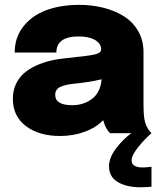

<svg xmlns="http://www.w3.org/2000/svg" viewBox="-20 -562 674 810"><path d="M233.4 11.7Q144.5 11.7 89.4 -30Q34.2 -71.8 34.2 -145Q34.2 -178.7 46.6 -206.1Q59.1 -233.4 80.3 -252.2Q101.6 -271 131.1 -284.7Q160.6 -298.3 192.6 -305.9Q224.6 -313.5 261.2 -316.9Q350.6 -325.7 378.7 -332Q406.7 -338.4 406.7 -353V-354Q406.7 -378.4 381.1 -393.3Q355.5 -408.2 312 -408.2Q217.8 -408.2 217.8 -340.3H42Q42 -403.8 78.4 -450.2Q114.7 -496.6 175.5 -519Q236.3 -541.5 313.5 -541.5Q368.2 -541.5 416.5 -529.3Q464.8 -517.1 502.9 -493.2Q541 -469.2 563.2 -430.4Q585.4 -391.6 585.4 -342.3V-124.5Q585.4 -68.8 591.8 -47.4Q601.1 -16.6 619.1 0Q592.3 22.5 563.7 57.9Q535.2 93.3 535.2 114.3Q535.2 144.5 582 144.5Q596.7 144.5 619.1 141.6V225.6Q596.2 228 572.3 228Q514.2 228 477.1 206.1Q439.9 184.1 439.9 139.6Q439.9 102.1 471.2 62Q502.4 22 534.2 0H444.3Q428.2 -16.1 419.4 -42Q416.5 -50.8 415.5 -55.2Q384.8 -23.4 336.7 -5.9Q288.6 11.7 233.4 11.7ZM284.7 -118.2Q333 -118.2 368.4 -145Q403.8 -171.9 408.7 -227.5Q355 -214.8 297.4 -209.5Q252.4 -205.1 232.7 -194.6Q212.9 -184.1 212.9 -162.1Q212.9 -118.2 284.7 -118.2Z"/></svg>

Font: Epilogue ExtraBold
Style: Regular
Weight: 800
Designer: Tyler Finck
Foundry: Etcetera Type Co
Version: Version 2.112